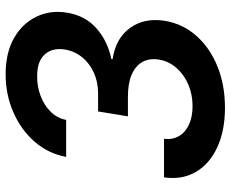

<svg xmlns="http://www.w3.org/2000/svg" viewBox="-86 -690 787 654"><g transform="rotate(-90 307.0 -363.5)"><path d="M266.6 9.8Q188.5 9.8 131.8 -16.4Q75.2 -42.5 47.9 -89.4Q20.5 -136.2 29.3 -197.8H160.6Q157.2 -168.5 170.2 -146.5Q183.1 -124.5 209.7 -112.5Q236.3 -100.6 272 -100.6Q312 -100.6 345.9 -115.2Q379.9 -129.9 402.6 -156Q425.3 -182.1 430.7 -215.8Q435.5 -248 422.4 -271.5Q409.2 -294.9 379.4 -307.9Q349.6 -320.8 304.2 -320.8H237.3L253.9 -422.4H315.4Q353.5 -422.4 385.3 -436.5Q417 -450.7 438 -476.1Q459 -501.5 464.8 -535.2Q471.7 -578.1 448 -604.2Q424.3 -630.4 373.5 -629.9Q339.4 -630.4 307.4 -618.4Q275.4 -606.4 253.2 -584.2Q231 -562 225.1 -531.2H99.1Q110.4 -592.3 150.9 -638.7Q191.4 -685.1 251.5 -711.2Q311.5 -737.3 379.9 -737.3Q454.6 -737.3 504.6 -708.3Q554.7 -679.2 577.1 -631.6Q599.6 -584 590.3 -528.3Q580.6 -466.8 537.6 -428.5Q494.6 -390.1 432.1 -377V-373Q503.4 -362.3 538.6 -313.2Q573.7 -264.2 562.5 -194.3Q552.2 -133.8 511.5 -87.6Q470.7 -41.5 407.5 -15.9Q344.2 9.8 266.6 9.8Z"/></g></svg>

Font: Inter Tight SemiBold
Style: Italic
Weight: 600
Italic angle: -9.39999°
Designer: Rasmus Andersson
Foundry: rsms
Version: Version 3.004